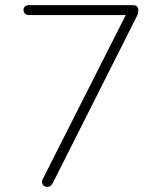

<svg xmlns="http://www.w3.org/2000/svg" viewBox="-20 -725 640 751"><path d="M164 6Q158 6 152.5 2.5Q147 -1 145 -8Q143 -15 147 -24L486 -694V-666H94Q84 -666 78 -671.5Q72 -677 72 -686Q72 -695 78 -700Q84 -705 94 -705H499Q510 -705 515.5 -700Q521 -695 521 -686Q521 -679 520 -674Q519 -669 515 -661L187 -10Q183 -2 178 2Q173 6 164 6Z"/></svg>

Font: Nunito ExtraLight
Style: Regular
Weight: 200
Designer: Vernon Adams
Foundry: Vernon Adams
Version: Version 3.602